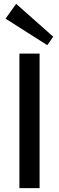

<svg xmlns="http://www.w3.org/2000/svg" viewBox="-20 -979 307 999"><path d="M186 -700V0H81V-700ZM257 -788 226 -744 9 -882 64 -959Z"/></svg>

Font: Pathway Extreme 8pt Thin 12pt Medium
Style: Regular
Weight: 500
Version: Version 1.001;gftools[0.9.26]